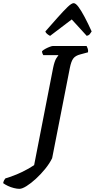

<svg xmlns="http://www.w3.org/2000/svg" viewBox="-150 -995 600 1215"><path d="M-27 200Q-42 200 -62 195Q-82 190 -100 181.5Q-118 173 -130 164Q-128 153 -123.5 145Q-119 137 -116 134Q-60 117 -13 94.5Q34 72 66 50L186 -565Q195 -608 206 -625.5Q217 -643 220 -646H124Q121 -650 118.5 -657Q116 -664 116 -671Q124 -679 138 -686.5Q152 -694 165.5 -699Q179 -704 185 -704H398Q400 -699 404.5 -689Q409 -679 407 -664L359 -651Q327 -643 313.5 -624.5Q300 -606 292 -565L180 6Q164 39 136.5 73Q109 107 77.5 136Q46 165 18 182.5Q-10 200 -27 200ZM167 -768Q157 -773 148 -780.5Q139 -788 137 -796Q181 -846 216.5 -886Q252 -926 277.5 -950.5Q303 -975 316 -975Q329 -975 346.5 -951.5Q364 -928 385.5 -887.5Q407 -847 430 -796Q425 -788 418.5 -779.5Q412 -771 399 -768L304 -872Z"/></svg>

Font: Texturina Medium 12pt SemiBold
Style: Italic
Weight: 600
Italic angle: -11°
Version: Version 1.002